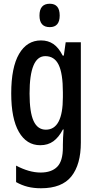

<svg xmlns="http://www.w3.org/2000/svg" viewBox="-20 -766 513 1026"><path d="M199 -550Q237 -550 265 -531Q293 -512 315 -469H321L331 -540H412V-4Q412 113 361.5 176.5Q311 240 199 240Q160 240 128 232Q96 224 66 207V119Q136 156 197 156Q255 156 285.5 125.5Q316 95 316 22V8Q316 -8 317 -30Q318 -52 320 -74H316Q294 -32 265 -11Q236 10 195 10Q122 10 81 -61Q40 -132 40 -267Q40 -406 82 -478Q124 -550 199 -550ZM222 -466Q138 -466 138 -266Q138 -166 159.5 -119.5Q181 -73 225 -73Q316 -73 316 -247V-273Q316 -373 293.5 -419.5Q271 -466 222 -466ZM246 -746Q299 -746 299 -683Q299 -621 246 -621Q191 -621 191 -683Q191 -746 246 -746Z"/></svg>

Font: Noto Sans Khmer UI ExtraCondensed Medium
Style: Regular
Weight: 500
Width: 2
Designer: Danh Hong and the Monotype Design Team
Foundry: Monotype Imaging Inc.
Version: Version 2.002; ttfautohint (v1.8.4.7-5d5b)